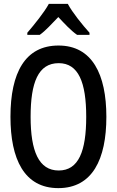

<svg xmlns="http://www.w3.org/2000/svg" viewBox="-20 -961 603 991"><path d="M121 -792V-781H185C215 -802 247 -838 281 -873C314 -838 346 -803 378 -781H442V-792C405 -833 354 -896 330 -941H232C209 -898 157 -834 121 -792ZM281 10C457 10 529 -139 529 -358C529 -577 456 -726 282 -726C110 -726 34 -586 34 -358C34 -140 105 10 281 10ZM283 -81C180 -81 138 -181 138 -358C138 -535 177 -635 283 -635C385 -635 425 -536 425 -358C425 -181 386 -81 283 -81Z"/></svg>

Font: Noto Sans Mono SemiCondensed Medium
Style: Regular
Weight: 500
Width: 4
Designer: Monotype Design Team
Foundry: Monotype Imaging Inc.
Version: Version 2.014